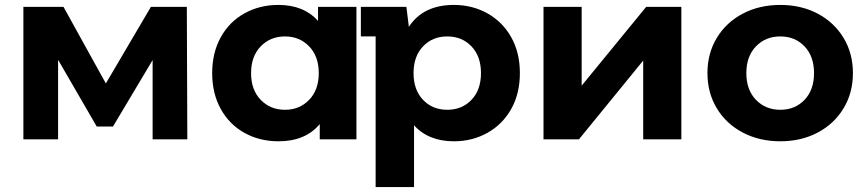

<svg xmlns="http://www.w3.org/2000/svg" viewBox="-20 -566 3517 780"><path d="M600 0V-322L439 -52H373L216 -323V0H75V-538H238L410 -227L593 -538H739L741 0Z M1428 -538V0H1279V-62Q1221 8 1111 8Q1035 8 973.5 -26Q912 -60 877 -123Q842 -186 842 -269Q842 -352 877 -415Q912 -478 973.5 -512Q1035 -546 1111 -546Q1214 -546 1272 -481V-538ZM1275 -269Q1275 -337 1236 -377.5Q1197 -418 1138 -418Q1078 -418 1039 -377.5Q1000 -337 1000 -269Q1000 -201 1039 -160.5Q1078 -120 1138 -120Q1197 -120 1236 -160.5Q1275 -201 1275 -269Z M2092 -269Q2092 -186 2057 -123.5Q2022 -61 1960.5 -26.5Q1899 8 1824 8Q1721 8 1662 -57V194H1506V-418H1446V-538H1631L1641 -457Q1699 -546 1824 -546Q1899 -546 1960.5 -511.5Q2022 -477 2057 -414.5Q2092 -352 2092 -269ZM1934 -269Q1934 -337 1895.5 -377.5Q1857 -418 1797 -418Q1737 -418 1698.5 -377.5Q1660 -337 1660 -269Q1660 -201 1698.5 -160.5Q1737 -120 1797 -120Q1857 -120 1895.5 -160.5Q1934 -201 1934 -269Z M2188 -538H2343V-218L2605 -538H2748V0H2593V-320L2332 0H2188Z M2854 -269Q2854 -349 2892 -412Q2930 -475 2997.5 -510.5Q3065 -546 3150 -546Q3235 -546 3302 -510.5Q3369 -475 3407 -412Q3445 -349 3445 -269Q3445 -189 3407 -126Q3369 -63 3302 -27.5Q3235 8 3150 8Q3065 8 2997.5 -27.5Q2930 -63 2892 -126Q2854 -189 2854 -269ZM3287 -269Q3287 -337 3248.5 -377.5Q3210 -418 3150 -418Q3090 -418 3051 -377.5Q3012 -337 3012 -269Q3012 -201 3051 -160.5Q3090 -120 3150 -120Q3210 -120 3248.5 -160.5Q3287 -201 3287 -269Z"/></svg>

Font: mBank
Style: Bold
Weight: 700
Designer: Julieta Ulanovsky
Foundry: Julieta Ulanovsky
Version: Version 7.200